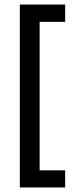

<svg xmlns="http://www.w3.org/2000/svg" viewBox="-20 -706 328 843"><path d="M67 117V-671H154V117ZM67 117V42H266V117ZM67 -610V-686H266V-610Z"/></svg>

Font: Bricolage Grotesque 60pt
Style: Regular
Weight: 400
Version: Version 1.001;gftools[0.9.33.dev8+g029e19f]